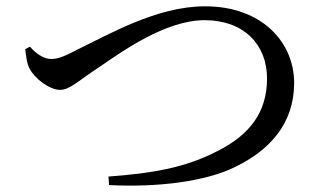

<svg xmlns="http://www.w3.org/2000/svg" viewBox="-20 -641 1040 609"><path d="M75 -493 60 -485C63 -464 64 -442 74 -423C90 -392 137 -356 170 -356C202 -356 227 -384 296 -429C365 -476 504 -577 629 -577C753 -577 827 -500 827 -392C827 -286 773 -213 668 -161C566 -108 459 -91 324 -81L326 -54C479 -46 633 -65 727 -112C834 -164 913 -248 913 -378C913 -505 813 -621 630 -621C477 -621 324 -531 222 -482C175 -457 159 -454 141 -454C119 -454 94 -471 75 -493Z"/></svg>

Font: Noto Serif CJK SC Medium
Style: Regular
Weight: 500
Designer: Ryoko NISHIZUKA 西塚涼子 (kana & ideographs); Frank Grießhammer (Latin, Greek & Cyrillic); Wenlong ZHANG 张文龙 (bopomofo); San
Foundry: Adobe
Version: Version 2.001;hotconv 1.1.0;makeotfexe 2.6.0